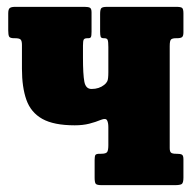

<svg xmlns="http://www.w3.org/2000/svg" viewBox="-20 -540 566 560"><path d="M296 -402.5Q296 -418 294.2 -423.2Q292.5 -428.5 284.5 -428.5H282.5Q275 -428.5 273.5 -433.2Q272 -438 272 -448V-499Q272 -512.5 275.5 -516.2Q279 -520 292 -520H495Q507 -520 511 -517Q515 -514 515 -501V-445.5Q515 -435 511 -431.8Q507 -428.5 495.5 -428.5H492.5Q483.5 -428.5 479.2 -425.2Q475 -422 475 -405.5V-108.5Q475 -98 478.8 -94.8Q482.5 -91.5 493.5 -91.5H495.5Q506 -91.5 510.5 -89Q515 -86.5 515 -75.5V-22Q515 -6.5 510 -3.2Q505 0 490 0H276Q262.5 0 259.2 -4Q256 -8 256 -22V-73.5Q256 -84 258.2 -87.8Q260.5 -91.5 270.5 -91.5H275Q289.5 -91.5 292.8 -97Q296 -102.5 296 -116.5V-169Q296 -182.5 292.2 -189.2Q288.5 -196 274.5 -190.5Q259 -184 240.2 -179.2Q221.5 -174.5 198 -174.5Q137 -174.5 103.5 -193.2Q70 -212 57 -248.8Q44 -285.5 44 -339.5V-409Q44 -421 40 -424.8Q36 -428.5 24.5 -428.5H21.5Q9 -428.5 6.5 -433.5Q4 -438.5 4 -451.5V-501Q4 -513 8.5 -516.5Q13 -520 24 -520H227Q237.5 -520 242.2 -517.5Q247 -515 247 -504V-447.5Q247 -435.5 245.2 -432Q243.5 -428.5 237 -428.5H234.5Q226.5 -428.5 224.2 -424.5Q222 -420.5 222 -407V-372Q222 -323 226 -301.8Q230 -280.5 247 -280.5Q269 -280.5 284 -292.5Q290 -297 293 -303.2Q296 -309.5 296 -329.5Z"/></svg>

Font: Besley* Condensed Heavy
Style: Regular
Weight: 800
Width: 3
Designer: Owen Earl
Foundry: indestructible type*
Version: Version 3.000; ttfautohint (v1.8.3)